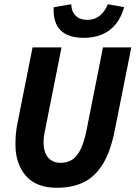

<svg xmlns="http://www.w3.org/2000/svg" viewBox="-20 -876 641 908"><path d="M249 12Q151 12 102 -45Q53 -102 53 -193Q53 -221 55.5 -247Q58 -273 64 -300L134 -652H271L198 -285Q194 -264 190 -244Q186 -224 186 -204Q186 -157 207 -131.5Q228 -106 267 -106Q298 -106 321 -120.5Q344 -135 361.5 -170.5Q379 -206 391 -269L467 -652H601L523 -261Q503 -159 466 -99.5Q429 -40 375.5 -14Q322 12 249 12ZM376 -697Q326 -697 293.5 -713.5Q261 -730 246 -762.5Q231 -795 234 -842L317 -856Q318 -821 338 -801.5Q358 -782 392 -782Q427 -782 451.5 -801.5Q476 -821 490 -856L567 -842Q554 -795 528.5 -763Q503 -731 465 -714Q427 -697 376 -697Z"/></svg>

Font: Source Code Pro ExtraLight
Style: Bold Italic
Weight: 700
Italic angle: -11°
Monospace: yes
Version: Version 1.016;hotconv 1.0.116;makeotfexe 2.5.65601